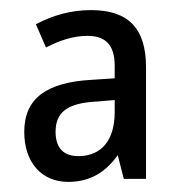

<svg xmlns="http://www.w3.org/2000/svg" viewBox="-20 -742 359 380"><path d="M160 -722C121 -722 85 -712 51 -694L71 -648C98 -662 125 -671 153 -671C188 -671 207 -654 207 -612V-587L161 -584C73 -579 28 -548 28 -481C28 -421 62 -382 115 -382C158 -382 189 -401 213 -435L225 -388H269V-609C269 -686 234 -722 160 -722ZM171 -541 207 -544V-520C207 -466 182 -433 135 -433C107 -433 90 -448 90 -481C90 -519 112 -538 171 -541Z"/></svg>

Font: Noto Sans Lao Looped Condensed
Style: Regular
Weight: 400
Width: 3
Designer: Mark Frömberg, Ben Mitchell
Foundry: The Fontpad Ltd
Version: Version 1.002